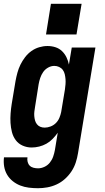

<svg xmlns="http://www.w3.org/2000/svg" viewBox="-32 -771 552 1014"><path d="M169 223Q144 223 120 220Q96 217 74.5 208.5Q53 200 35 185.5Q17 171 5.5 151.5Q-6 132 -10 108.5Q-14 85 -11 60H113Q111 72 114 84Q117 96 125 104Q133 112 145 115Q157 118 169 118Q186 118 203 110Q220 102 231.5 87.5Q243 73 249 55.5Q255 38 258 21L273 -70Q261 -53 246 -37.5Q231 -22 213 -12Q195 -2 175 3Q155 8 135 8Q110 8 87.5 -2Q65 -12 51 -31Q37 -50 31 -73.5Q25 -97 23.5 -122Q22 -147 24 -172.5Q26 -198 30 -223L50 -343Q54 -365 60 -387Q66 -409 76 -429.5Q86 -450 100.5 -469Q115 -488 134 -501.5Q153 -515 175 -521.5Q197 -528 219 -528Q241 -528 261 -521.5Q281 -515 295.5 -501Q310 -487 319 -468.5Q328 -450 332 -430L347 -520H472L380 38Q376 63 368 87.5Q360 112 345.5 134Q331 156 311 174Q291 192 267 203Q243 214 218 218.5Q193 223 169 223ZM204 -97Q219 -97 235 -103Q251 -109 263 -121Q275 -133 281.5 -148.5Q288 -164 291 -179L311 -299Q313 -313 314 -326.5Q315 -340 314 -353Q313 -366 310 -379Q307 -392 299.5 -402Q292 -412 280 -417.5Q268 -423 255 -423Q238 -423 222 -414Q206 -405 196 -390.5Q186 -376 180.5 -359.5Q175 -343 172 -326L153 -206Q151 -194 149.5 -182Q148 -170 149 -158Q150 -146 153 -135Q156 -124 163 -115Q170 -106 180.5 -101.5Q191 -97 204 -97ZM211 -589 237 -751H399L372 -589Z"/></svg>

Font: Iosevka SS04 Extrabold
Style: Italic
Weight: 800
Italic angle: -9°
Monospace: yes
Designer: Belleve Invis
Foundry: Belleve Invis
Version: Version 19.0.0; ttfautohint (v1.8.4)